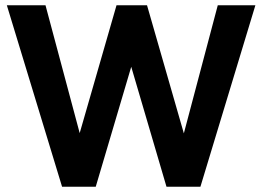

<svg xmlns="http://www.w3.org/2000/svg" viewBox="-20 -710 998 730"><path d="M6 -690H153L283 -204L423 -690H539L679 -203L808 -690H951L742 0H613L479 -456L344 0H216Z"/></svg>

Font: Radio Canada SemiBold
Style: Regular
Weight: 600
Designer: Charles Daoud, Etienne Aubert Bonn, Alexandre Saumier Demers, Jacques Le Bailly
Foundry: Radio-Canada
Version: Version 2.104; ttfautohint (v1.8.4.7-5d5b);gftools[0.9.28.de